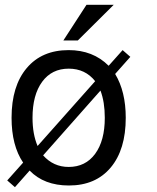

<svg xmlns="http://www.w3.org/2000/svg" viewBox="-20 -747 651 797"><path d="M521 -511 458 -440Q502 -367 502 -258Q502 -126 439.5 -51.5Q377 23 266 23Q163 23 103 -39L42 30L10 2L76 -72Q28 -143 28 -258Q28 -390 91 -464.5Q154 -539 265 -539Q366 -539 431 -474L489 -539ZM397 -371 159 -102Q202 -54 265 -54Q335 -54 375 -108.5Q415 -163 415 -258Q415 -324 397 -371ZM136 -141 375 -410Q334 -462 265 -462Q195 -462 155 -407.5Q115 -353 115 -258Q115 -190 136 -141ZM339 -727H452L303 -579H243Z"/></svg>

Font: ColatingCofangSans
Style: Regular
Weight: 400
Foundry: GNU
Version: Version 412.227;June 27, 2022;FontCreator 11.0.0.2412 32-bit